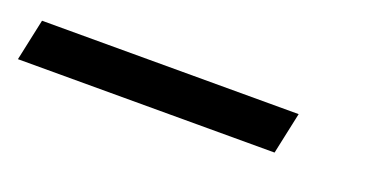

<svg xmlns="http://www.w3.org/2000/svg" viewBox="-113 -14 527 277"><g transform="rotate(20 150.5 124.0)"><path d="M-90.8 155.8 -77.1 91.8H316.9L303.2 155.8Z"/></g></svg>

Font: Open Sans
Style: Italic
Weight: 400
Italic angle: -12°
Designer: Monotype Design Team
Foundry: Monotype Imaging Inc.
Version: Version 3.000; ttfautohint (v1.8.4)